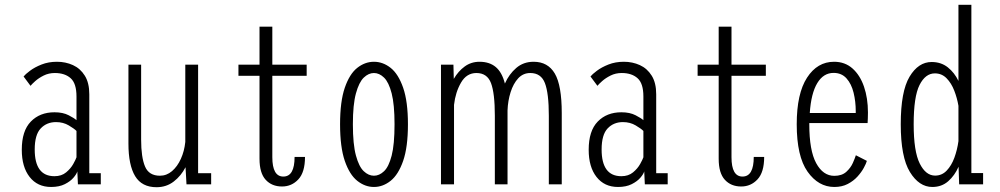

<svg xmlns="http://www.w3.org/2000/svg" viewBox="-20 -770 4176 802"><path d="M193.5 11Q136.5 11 103.8 -30.8Q71 -72.5 71 -144.5Q71 -223.5 108.8 -262.2Q146.5 -301 207.5 -301Q243 -301 267 -288.5Q291 -276 299.5 -268V-367Q299.5 -421.5 275.2 -443.2Q251 -465 209 -465Q183.5 -465 162.5 -454.5Q141.5 -444 127.2 -431.2Q113 -418.5 107.5 -411.5L78.5 -450.5Q85.5 -459.5 105 -474.2Q124.5 -489 153.5 -500.5Q182.5 -512 218 -512Q254 -512 284.8 -498Q315.5 -484 334.2 -454Q353 -424 353 -376V-46.5H401V0H305.5L303 -54Q300 -43 287 -27.8Q274 -12.5 250.8 -0.8Q227.5 11 193.5 11ZM207.5 -34Q237 -34 256.2 -50Q275.5 -66 286 -85Q296.5 -104 299.5 -113V-223Q291 -232 267.5 -246Q244 -260 214 -260Q175 -260 150 -233.5Q125 -207 125 -145.5Q125 -34 207.5 -34Z M634 12Q572.5 12 544.5 -34.2Q516.5 -80.5 516.5 -170V-500H569.5V-187Q569.5 -113 585.8 -74.5Q602 -36 648 -36Q676 -36 698.5 -55.2Q721 -74.5 735.5 -106.5Q750 -138.5 754 -177V-500H807.5V-46.5H862V0H759L755 -71.5Q736.5 -35.5 705.8 -11.8Q675 12 634 12Z M1064 -107V-453.5H976V-500H1064V-658.5H1117.5V-500H1261V-453.5H1117.5V-113.5Q1117.5 -32.5 1163.5 -32.5Q1210.5 -32.5 1210.5 -114.5H1254Q1254 -50.5 1226.2 -20.8Q1198.5 9 1158 9Q1115.5 9 1089.8 -19Q1064 -47 1064 -107Z M1542 11Q1504.5 11 1472.2 -14.8Q1440 -40.5 1420.2 -98Q1400.5 -155.5 1400.5 -251Q1400.5 -346 1420.2 -403.5Q1440 -461 1472.2 -486.5Q1504.5 -512 1542 -512Q1579.5 -512 1611.8 -486.5Q1644 -461 1664 -403.5Q1684 -346 1684 -251Q1684 -155.5 1664 -98Q1644 -40.5 1611.8 -14.8Q1579.5 11 1542 11ZM1542 -36Q1564.5 -36 1584.2 -54.8Q1604 -73.5 1616 -120Q1628 -166.5 1628 -251Q1628 -333.5 1616 -380Q1604 -426.5 1584.2 -445.8Q1564.5 -465 1542 -465Q1519.5 -465 1499.5 -445.8Q1479.5 -426.5 1466.8 -380Q1454 -333.5 1454 -251Q1454 -167 1466.8 -120.2Q1479.5 -73.5 1499.5 -54.8Q1519.5 -36 1542 -36Z M1822 0V-500H1874L1875.5 -440.5Q1894 -472.5 1921 -492.2Q1948 -512 1983 -512Q2024.5 -512 2050.8 -490Q2077 -468 2089 -421Q2106.5 -460.5 2136.5 -486.2Q2166.5 -512 2209 -512Q2268.5 -512 2297.5 -462.8Q2326.5 -413.5 2326.5 -297.5V0H2272.5V-286.5Q2272.5 -380.5 2256.2 -422.8Q2240 -465 2195 -465Q2165 -465 2144.5 -442.8Q2124 -420.5 2112.8 -384.8Q2101.5 -349 2100 -309V0H2047V-286.5Q2047 -380.5 2031 -422.8Q2015 -465 1970 -465Q1929 -465 1905.8 -425Q1882.5 -385 1876.5 -332V0Z M2561.5 11Q2504.5 11 2471.8 -30.8Q2439 -72.5 2439 -144.5Q2439 -223.5 2476.8 -262.2Q2514.5 -301 2575.5 -301Q2611 -301 2635 -288.5Q2659 -276 2667.5 -268V-367Q2667.5 -421.5 2643.2 -443.2Q2619 -465 2577 -465Q2551.5 -465 2530.5 -454.5Q2509.5 -444 2495.2 -431.2Q2481 -418.5 2475.5 -411.5L2446.5 -450.5Q2453.5 -459.5 2473 -474.2Q2492.5 -489 2521.5 -500.5Q2550.5 -512 2586 -512Q2622 -512 2652.8 -498Q2683.5 -484 2702.2 -454Q2721 -424 2721 -376V-46.5H2769V0H2673.5L2671 -54Q2668 -43 2655 -27.8Q2642 -12.5 2618.8 -0.8Q2595.5 11 2561.5 11ZM2575.5 -34Q2605 -34 2624.2 -50Q2643.5 -66 2654 -85Q2664.5 -104 2667.5 -113V-223Q2659 -232 2635.5 -246Q2612 -260 2582 -260Q2543 -260 2518 -233.5Q2493 -207 2493 -145.5Q2493 -34 2575.5 -34Z M2982 -107V-453.5H2894V-500H2982V-658.5H3035.5V-500H3179V-453.5H3035.5V-113.5Q3035.5 -32.5 3081.5 -32.5Q3128.5 -32.5 3128.5 -114.5H3172Q3172 -50.5 3144.2 -20.8Q3116.5 9 3076 9Q3033.5 9 3007.8 -19Q2982 -47 2982 -107Z M3465 11Q3398.5 11 3353.2 -53Q3308 -117 3308 -251Q3308 -379 3351 -445.5Q3394 -512 3464 -512Q3509.5 -512 3541 -484Q3572.5 -456 3589 -408Q3605.5 -360 3605.5 -300Q3605.5 -287 3605 -275.8Q3604.5 -264.5 3604 -256H3360.5Q3360.5 -253.5 3360.5 -250.5Q3360.5 -141.5 3389.2 -88.5Q3418 -35.5 3465 -35.5Q3496.5 -35.5 3515 -52.2Q3533.5 -69 3542.5 -89.5Q3551.5 -110 3555 -121.5L3601 -98Q3598 -87 3588.2 -69Q3578.5 -51 3561.8 -32.5Q3545 -14 3521 -1.5Q3497 11 3465 11ZM3462 -465.5Q3419.5 -465.5 3393.8 -422.8Q3368 -380 3362.5 -298H3554.5V-305.5Q3554.5 -346 3545.5 -382.8Q3536.5 -419.5 3516 -442.5Q3495.5 -465.5 3462 -465.5Z M3874.5 11Q3819 11 3780.8 -51.5Q3742.5 -114 3742.5 -251Q3742.5 -388 3779.2 -449.5Q3816 -511 3871.5 -511Q3911 -511 3939 -488.8Q3967 -466.5 3983.5 -432V-750H4037.5V-47H4086.5V0H3986.5L3984 -73.5Q3968 -37 3940.8 -13Q3913.5 11 3874.5 11ZM3796.5 -251Q3796.5 -137.5 3821.8 -87Q3847 -36.5 3886 -36.5Q3914.5 -36.5 3934.5 -57.5Q3954.5 -78.5 3966.5 -111.2Q3978.5 -144 3983.5 -180.5V-328Q3978 -360.5 3966 -391.5Q3954 -422.5 3934 -443Q3914 -463.5 3885 -463.5Q3845.5 -463.5 3821 -415Q3796.5 -366.5 3796.5 -251Z"/></svg>

Font: Trispace Condensed ExtraLight
Style: Regular
Weight: 200
Width: 3
Designer: Tyler Finck
Foundry: Etcetera Type Company
Version: Version 1.210; ttfautohint (v1.8.3)